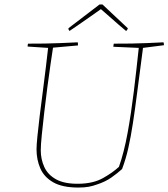

<svg xmlns="http://www.w3.org/2000/svg" viewBox="-20 -836 756 862"><path d="M332 6Q260 6 219 -17.5Q178 -41 161 -80Q144 -119 144 -166Q144 -184 148 -224.5Q152 -265 158.5 -318Q165 -371 172.5 -427.5Q180 -484 186 -535Q192 -586 196 -621L104 -627Q104 -636 106 -640Q148 -640 181.5 -640.5Q215 -641 250 -642.5Q285 -644 329 -646Q330 -643 330 -639Q330 -635 330 -632L218 -622Q214 -596 207 -548.5Q200 -501 192.5 -443.5Q185 -386 178.5 -330Q172 -274 167.5 -229Q163 -184 163 -161Q163 -121 179 -86Q195 -51 232.5 -30.5Q270 -10 334 -11Q399 -12 442.5 -36.5Q486 -61 514 -87Q537 -152 553 -240Q569 -328 581 -427Q593 -526 603 -621L489 -626Q489 -629 489.5 -633Q490 -637 491 -640Q535 -640 569.5 -640.5Q604 -641 638 -642.5Q672 -644 714 -646Q716 -642 716 -633L622 -621Q607 -508 596.5 -425.5Q586 -343 576.5 -281.5Q567 -220 556 -171Q545 -122 528 -77Q507 -58 480 -39Q453 -20 416 -8Q397 -1 378 2.5Q359 6 332 6ZM546 -697Q534 -707 514 -724Q494 -741 472.5 -760.5Q451 -780 433 -795Q412 -780 385.5 -761.5Q359 -743 334.5 -726Q310 -709 295 -699L292 -697Q287 -702 287 -709L427 -816H440L554 -709Q552 -701 546 -697Z"/></svg>

Font: Labrada Thin
Style: Italic
Weight: 100
Italic angle: -7°
Designer: Mercedes Jáuregui
Foundry: Omnibus-Type Team
Version: Version 1.000; ttfautohint (v1.8.4.7-5d5b)